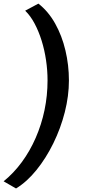

<svg xmlns="http://www.w3.org/2000/svg" viewBox="-32 -879 468 1060"><path d="M56.5 161.5 -12 122Q44 76.5 88.8 15.5Q133.5 -45.5 165.2 -118.2Q197 -191 213.8 -271.2Q230.5 -351.5 230.5 -435Q230.5 -490.5 222.2 -546.5Q214 -602.5 198 -654Q182 -705.5 159.2 -748.5Q136.5 -791.5 107 -820L180 -859Q235 -816 272.5 -749Q310 -682 329.2 -600.8Q348.5 -519.5 348.5 -435Q348.5 -349.5 325.8 -260Q303 -170.5 262.5 -88Q222 -5.5 169.2 59.8Q116.5 125 56.5 161.5Z"/></svg>

Font: Merriweather Sans Medium
Style: Italic
Weight: 500
Italic angle: -7.5°
Designer: Eben Sorkin
Foundry: Eben Sorkin
Version: Version 2.001